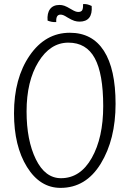

<svg xmlns="http://www.w3.org/2000/svg" viewBox="-20 -892 631 932"><path d="M319 -733Q428 -733 484.5 -645Q541 -557 541 -388Q541 -215 469 -97.5Q397 20 274 20Q174 20 111 -81.5Q48 -183 48 -342Q48 -512 124 -622.5Q200 -733 319 -733ZM276 -27Q370 -27 425.5 -125.5Q481 -224 481 -377Q481 -534 440 -609.5Q399 -685 312 -685Q224 -685 166.5 -591.5Q109 -498 109 -351Q109 -211 154 -119Q199 -27 276 -27ZM324 -848Q339 -839 346.5 -836.5Q354 -834 360 -834Q374 -834 379 -842.5Q384 -851 383 -872Q394 -873 403 -871Q412 -869 425 -863Q428 -825 413 -806Q398 -787 366 -787Q353 -787 340.5 -791Q328 -795 308 -807Q294 -816 287 -818.5Q280 -821 274 -821Q262 -821 257 -812Q252 -803 253 -785Q242 -784 231.5 -786Q221 -788 211 -792Q208 -828 223 -848Q238 -868 269 -868Q281 -868 292.5 -864Q304 -860 324 -848Z"/></svg>

Font: Atma Light
Style: Regular
Weight: 300
Designer: Gregori Vincens, Jeremie Hornus, Riccardo Olocco, Yoann Minet.
Foundry: black foundry
Version: Version 1.102;PS 1.100;hotconv 1.0.86;makeotf.lib2.5.63406